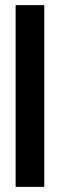

<svg xmlns="http://www.w3.org/2000/svg" viewBox="-20 -730 233 750"><path d="M41 0V-710H153V0Z"/></svg>

Font: Special Gothic Condensed Medium
Style: Regular
Weight: 500
Width: 3
Designer: Alistair McCready
Foundry: Monolith
Version: Version 1.000; ttfautohint (v1.8.4.7-5d5b)